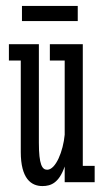

<svg xmlns="http://www.w3.org/2000/svg" viewBox="-20 -614 351 647"><path d="M299 -55H259V-465H148V-410H198V-160C193 -105 168 -42 139 -42C122 -42 111 -59 111 -133V-465H10V-410H50V-102C50 -12 85 13 123 13C152 13 179 2 198 -53V0H299ZM242 -543V-594H54V-543Z"/></svg>

Font: Stint Ultra Condensed
Style: Regular
Weight: 400
Width: 1
Designer: Astigmatic (AOETI)
Foundry: Astigmatic (AOETI)
Version: Version 1.000